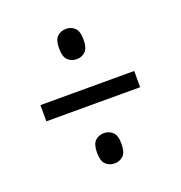

<svg xmlns="http://www.w3.org/2000/svg" viewBox="-96 -686 618 656"><g transform="rotate(-20 212.5 -357.5)"><path d="M213 -492Q194 -492 181 -504Q168 -516 168 -547Q168 -578 181 -590Q194 -602 213 -602Q231 -602 244 -590Q257 -578 257 -547Q257 -516 244 -504Q231 -492 213 -492ZM42 -328V-387H383V-328ZM213 -113Q194 -113 181 -125Q168 -137 168 -168Q168 -199 181 -211Q194 -223 213 -223Q231 -223 244 -211Q257 -199 257 -168Q257 -137 244 -125Q231 -113 213 -113Z"/></g></svg>

Font: Noto Serif Tamil ExtraCondensed Medium
Style: Regular
Weight: 500
Width: 2
Designer: Indian Type Foundry, Tom Grace, and the Monotype Design Team
Foundry: Monotype Imaging Inc.
Version: Version 2.004; ttfautohint (v1.8.4.7-5d5b)